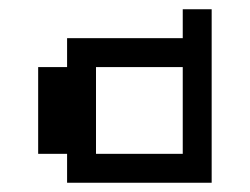

<svg xmlns="http://www.w3.org/2000/svg" viewBox="-20 -395 540 415"><path d="M375 -375H437.5V0H125V-62.5H62.5V-250H125V-312.5H375ZM375 -250H187.5V-62.5H375Z"/></svg>

Font: Half Eighties
Style: Regular
Weight: 400
Monospace: yes
Designer: Jayvee Enaguas (HarvettFox96)
Version: 20191127.01dev02